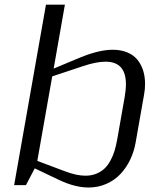

<svg xmlns="http://www.w3.org/2000/svg" viewBox="-20 -812 707 842"><path d="M132.3 -73.7 93.8 0H42L181.6 -791.5H264.6L215.3 -511.2L331.1 -559.6Q414.6 -593.8 474.6 -593.8Q510.7 -593.8 538.6 -582Q566.4 -570.3 583 -549.6Q599.6 -528.8 607.9 -502.2Q616.2 -475.6 616.2 -443.8Q616.2 -420.9 611.8 -397L574.7 -186.5Q567.9 -147.5 551.3 -112.5Q534.7 -77.6 509.3 -50Q483.9 -22.5 447.5 -6.1Q411.1 10.3 368.2 10.3Q308.1 10.3 236.8 -23.9ZM143.6 -106.4 263.2 -61.5Q314.9 -41.5 354.5 -41.5Q381.3 -41.5 403.1 -50.5Q424.8 -59.6 439.5 -74Q454.1 -88.4 465.3 -109.6Q476.6 -130.9 482.7 -151.9Q488.8 -172.9 493.7 -198.7L526.4 -384.3Q532.2 -417.5 532.2 -442.9Q532.2 -541.5 442.9 -541.5Q401.9 -541.5 344.2 -522L209 -477.1Z"/></svg>

Font: Resagnicto
Style: Italic
Weight: 500
Italic angle: -10°
Version: Version 0.999